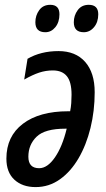

<svg xmlns="http://www.w3.org/2000/svg" viewBox="-20 -760 438 790"><path d="M126.5 9.8Q72.3 9.8 39.3 -20.5Q6.3 -50.8 6.3 -107.4Q6.3 -199.2 74.2 -250.7Q142.1 -302.2 260.7 -302.2H268.6Q272 -318.8 273.2 -335.9Q274.4 -353 274.4 -370.1Q274.4 -422.9 255.1 -446.5Q235.8 -470.2 197.3 -470.2Q168.5 -470.2 141.1 -461.2Q113.8 -452.1 79.6 -432.6L93.3 -518.1Q147.9 -549.8 220.7 -549.8Q291 -549.8 330.3 -505.4Q369.6 -460.9 369.6 -380.4Q369.6 -303.7 352.3 -233.4Q335 -163.1 303 -108.4Q271 -53.7 226.3 -22Q181.6 9.8 126.5 9.8ZM141.1 -67.9Q175.3 -67.9 206.1 -112.5Q236.8 -157.2 254.4 -230.5H248.5Q165 -230.5 130.9 -197.8Q96.7 -165 96.7 -115.2Q96.7 -67.9 141.1 -67.9ZM324.7 -627.4Q283.7 -627.4 283.7 -668.5Q283.7 -696.3 299.8 -718.3Q315.9 -740.2 345.2 -740.2Q384.3 -740.2 384.3 -701.2Q384.3 -668.9 366.9 -648.2Q349.6 -627.4 324.7 -627.4ZM166.5 -627.4Q125.5 -627.4 125.5 -668.5Q125.5 -696.3 141.4 -718.3Q157.2 -740.2 187 -740.2Q224.6 -740.2 224.6 -701.2Q224.6 -668.9 207.8 -648.2Q190.9 -627.4 166.5 -627.4Z"/></svg>

Font: Open Sans Condensed SemiBold
Style: Italic
Weight: 600
Width: 3
Italic angle: -12°
Designer: Monotype Design Team
Foundry: Monotype Imaging Inc.
Version: Version 3.000; ttfautohint (v1.8.4)